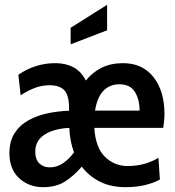

<svg xmlns="http://www.w3.org/2000/svg" viewBox="-20 -765 724 795"><path d="M158.5 10Q99.5 10 59.2 -27.2Q19 -64.5 19 -130.5Q19 -180 40.2 -213.2Q61.5 -246.5 97.2 -266.5Q133 -286.5 177 -295.8Q221 -305 266 -306.5V-317Q266 -369.5 246.8 -390.8Q227.5 -412 185 -412Q154.5 -412 125.8 -401.5Q97 -391 65.5 -370.5L56 -455.5Q126.5 -503.5 208.5 -503.5Q252.5 -503.5 284.5 -486.2Q316.5 -469 335.5 -431.5Q362.5 -465.5 400.8 -484.5Q439 -503.5 489.5 -503.5Q570 -503.5 615.5 -445.8Q661 -388 661 -292.5Q661 -279 659.5 -264.8Q658 -250.5 656 -235.5H370.5Q375.5 -154 414.5 -115.8Q453.5 -77.5 509 -77.5Q579 -77.5 636 -111.5L642 -21.5Q615.5 -7 579.5 1.5Q543.5 10 500 10Q438.5 10 393.2 -13Q348 -36 318.5 -75Q286 -37 249.2 -13.5Q212.5 10 158.5 10ZM474 -416Q434 -416 408 -388.8Q382 -361.5 373.5 -307H558Q558 -353 538.5 -384.5Q519 -416 474 -416ZM126 -136.5Q126 -105 142.8 -88.5Q159.5 -72 186 -72Q215 -72 240.2 -88.8Q265.5 -105.5 286.5 -134Q269 -180.5 267 -235.5Q203.5 -232.5 164.8 -207.8Q126 -183 126 -136.5ZM272.5 -581.5V-650L423.5 -745V-639.5Z"/></svg>

Font: Cabin Condensed Medium
Style: Regular
Weight: 500
Width: 3
Designer: Pablo Impallari
Foundry: Pablo Impallari. http://www.impallari.com Igino Marini. http://www.ikern.com
Version: Version 3.001; ttfautohint (v1.8.3)